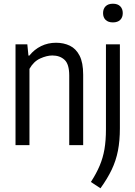

<svg xmlns="http://www.w3.org/2000/svg" viewBox="-20 -781 729 1033"><path d="M63.5 0V-542.5H127L133 -482H138Q164.5 -515 201.2 -533Q238 -551 281.5 -551Q323 -551 356 -535Q389 -519 408.2 -481.5Q427.5 -444 427.5 -379V0H352.5V-374.5Q352.5 -436 327.2 -459.2Q302 -482.5 261.5 -482.5Q232 -482.5 196.5 -466.5Q161 -450.5 138.5 -410.5V0ZM520.5 232 469 198Q498.5 152.5 516.2 110.5Q534 68.5 542 21.8Q550 -25 550 -85V-542.5H625V-90.5Q625 -23.5 614.5 30Q604 83.5 581 131.8Q558 180 520.5 232ZM587.5 -660.5Q562 -660.5 548.2 -674Q534.5 -687.5 534.5 -710.5Q534.5 -733.5 548.2 -747.2Q562 -761 587.5 -761Q613 -761 626.8 -747.2Q640.5 -733.5 640.5 -710.5Q640.5 -687.5 626.8 -674Q613 -660.5 587.5 -660.5Z"/></svg>

Font: Encode Sans Cnd
Style: Regular
Weight: 400
Width: 3
Designer: Multiple Designers
Foundry: Impallari Type
Version: Version 3.002; ttfautohint (v1.8.3) -l 8 -r 50 -G 200 -x 14 